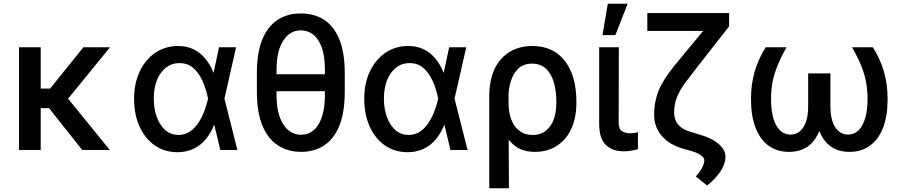

<svg xmlns="http://www.w3.org/2000/svg" viewBox="-20 -797 4799 1020"><path d="M196.3 -545.9Q196.3 -409.2 196.3 0Q167 0 81.1 0Q81.1 -136.7 81.1 -545.9Q109.4 -545.9 196.3 -545.9ZM564.5 -545.9Q499 -464.8 300.8 -222.7Q266.6 -222.7 165 -222.7Q161.1 -249 149.4 -326.2Q172.9 -326.2 246.1 -326.2Q290 -380.9 422.9 -545.9Q458 -545.9 564.5 -545.9ZM417 0Q371.1 -57.6 233.4 -231.4Q254.9 -249 317.4 -302.7Q378.9 -227.5 563.5 0Q526.4 0 417 0Z M920.9 11.7Q852.5 10.7 800.8 -25.4Q750 -61.5 720.7 -126Q692.4 -189.5 692.4 -272.5Q692.4 -355.5 722.7 -418Q752.9 -481.4 804.7 -516.6Q858.4 -552.7 925.8 -552.7Q973.6 -552.7 1009.8 -534.2Q1045.9 -516.6 1071.3 -484.4Q1097.7 -453.1 1114.3 -410.2Q1126 -410.2 1151.4 -410.2Q1156.2 -376 1171.9 -274.4Q1189.5 -206.1 1241.2 0Q1218.8 0 1150.4 0Q1133.8 -68.4 1085 -274.4Q1080.1 -300.8 1069.3 -333Q1058.6 -365.2 1041 -394.5Q1023.4 -423.8 997.1 -443.4Q970.7 -461.9 933.6 -461.9Q892.6 -461.9 862.3 -438.5Q831.1 -414.1 813.5 -371.1Q796.9 -328.1 796.9 -272.5Q796.9 -217.8 813.5 -173.8Q830.1 -129.9 859.4 -104.5Q888.7 -80.1 928.7 -80.1Q963.9 -80.1 991.2 -99.6Q1018.6 -119.1 1037.1 -149.4Q1055.7 -179.7 1067.4 -211.9Q1079.1 -245.1 1085 -271.5Q1104.5 -362.3 1143.6 -545.9Q1166 -545.9 1234.4 -545.9Q1218.8 -476.6 1171.9 -271.5Q1167 -236.3 1151.4 -132.8Q1142.6 -132.8 1117.2 -132.8Q1100.6 -90.8 1073.2 -57.6Q1046.9 -25.4 1008.8 -6.8Q970.7 11.7 920.9 11.7Z M1756.8 -402.3Q1756.8 -379.9 1756.8 -312.5Q1668.9 -312.5 1405.3 -312.5Q1405.3 -335 1405.3 -402.3Q1493.2 -402.3 1756.8 -402.3ZM1811.5 -410.2Q1811.5 -384.8 1811.5 -310.5Q1811.5 -200.2 1783.2 -129.9Q1753.9 -58.6 1702.1 -24.4Q1649.4 9.8 1579.1 9.8Q1509.8 9.8 1457 -24.4Q1403.3 -58.6 1374 -129.9Q1344.7 -200.2 1344.7 -310.5Q1344.7 -343.8 1344.7 -410.2Q1344.7 -518.6 1374 -588.9Q1403.3 -658.2 1456.1 -692.4Q1507.8 -725.6 1578.1 -725.6Q1648.4 -725.6 1701.2 -692.4Q1753.9 -658.2 1782.2 -588.9Q1811.5 -518.6 1811.5 -410.2ZM1706.1 -293Q1706.1 -327.1 1706.1 -426.8Q1706.1 -496.1 1690.4 -542Q1673.8 -588.9 1645.5 -612.3Q1616.2 -635.7 1578.1 -635.7Q1520.5 -635.7 1485.4 -582Q1449.2 -528.3 1449.2 -426.8Q1449.2 -382.8 1449.2 -293Q1449.2 -191.4 1485.4 -135.7Q1521.5 -81.1 1579.1 -81.1Q1618.2 -81.1 1646.5 -105.5Q1674.8 -128.9 1690.4 -176.8Q1706.1 -223.6 1706.1 -293Z M2143.6 11.7Q2075.2 10.7 2023.4 -25.4Q1972.7 -61.5 1943.4 -126Q1915 -189.5 1915 -272.5Q1915 -355.5 1945.3 -418Q1975.6 -481.4 2027.3 -516.6Q2081.1 -552.7 2148.4 -552.7Q2196.3 -552.7 2232.4 -534.2Q2268.6 -516.6 2293.9 -484.4Q2320.3 -453.1 2336.9 -410.2Q2348.6 -410.2 2374 -410.2Q2378.9 -376 2394.5 -274.4Q2412.1 -206.1 2463.9 0Q2441.4 0 2373 0Q2356.4 -68.4 2307.6 -274.4Q2302.7 -300.8 2292 -333Q2281.2 -365.2 2263.7 -394.5Q2246.1 -423.8 2219.7 -443.4Q2193.4 -461.9 2156.2 -461.9Q2115.2 -461.9 2085 -438.5Q2053.7 -414.1 2036.1 -371.1Q2019.5 -328.1 2019.5 -272.5Q2019.5 -217.8 2036.1 -173.8Q2052.7 -129.9 2082 -104.5Q2111.3 -80.1 2151.4 -80.1Q2186.5 -80.1 2213.9 -99.6Q2241.2 -119.1 2259.8 -149.4Q2278.3 -179.7 2290 -211.9Q2301.8 -245.1 2307.6 -271.5Q2327.1 -362.3 2366.2 -545.9Q2388.7 -545.9 2457 -545.9Q2441.4 -476.6 2394.5 -271.5Q2389.6 -236.3 2374 -132.8Q2365.2 -132.8 2339.8 -132.8Q2323.2 -90.8 2295.9 -57.6Q2269.5 -25.4 2231.4 -6.8Q2193.4 11.7 2143.6 11.7Z M2579.1 203.1Q2579.1 82 2579.1 -282.2Q2579.1 -372.1 2608.4 -432.6Q2637.7 -492.2 2689.5 -522.5Q2741.2 -552.7 2807.6 -552.7Q2866.2 -552.7 2910.2 -531.2Q2954.1 -509.8 2983.4 -469.7Q3012.7 -430.7 3027.3 -377Q3042 -323.2 3042 -258.8Q3042 -254.9 3042 -249Q3042 -172.9 3015.6 -114.3Q2989.3 -55.7 2939.5 -23.4Q2890.6 9.8 2822.3 9.8Q2764.6 9.8 2725.6 -14.6Q2687.5 -40 2663.1 -85Q2638.7 -129.9 2622.1 -191.4Q2641.6 -209 2681.6 -246.1Q2681.6 -220.7 2687.5 -191.4Q2693.4 -163.1 2708 -137.7Q2722.7 -112.3 2747.1 -96.7Q2772.5 -80.1 2809.6 -80.1Q2854.5 -80.1 2881.8 -104.5Q2910.2 -127.9 2922.9 -166Q2935.5 -204.1 2935.5 -249Q2935.5 -252 2935.5 -258.8Q2935.5 -314.5 2921.9 -360.4Q2909.2 -405.3 2879.9 -432.6Q2851.6 -459 2806.6 -459Q2761.7 -459 2733.4 -432.6Q2706.1 -406.2 2693.4 -364.3Q2680.7 -323.2 2681.6 -279.3Q2682.6 -118.2 2683.6 203.1Q2657.2 203.1 2579.1 203.1Z M3163.1 -545.9Q3188.5 -545.9 3267.6 -545.9Q3267.6 -446.3 3266.6 -147.5Q3266.6 -110.4 3285.2 -99.6Q3303.7 -88.9 3328.1 -88.9Q3339.8 -88.9 3351.6 -90.8Q3363.3 -92.8 3369.1 -94.7Q3369.1 -64.5 3369.1 -4.9Q3356.4 0 3336.9 2.9Q3317.4 6.8 3292 6.8Q3235.4 6.8 3199.2 -26.4Q3163.1 -59.6 3163.1 -140.6Q3163.1 -275.4 3163.1 -545.9ZM3180.7 -610.4Q3187.5 -651.4 3209 -777.3Q3235.4 -777.3 3314.5 -777.3Q3297.9 -735.4 3249 -610.4Q3231.4 -610.4 3180.7 -610.4Z M3793.9 -727.5Q3808.6 -727.5 3853.5 -727.5Q3853.5 -710 3853.5 -657.2Q3810.5 -602.5 3681.6 -437.5Q3644.5 -389.6 3617.2 -353.5Q3590.8 -316.4 3576.2 -280.3Q3561.5 -244.1 3561.5 -196.3Q3561.5 -161.1 3583 -134.8Q3604.5 -109.4 3642.6 -98.6Q3661.1 -92.8 3699.2 -81.1Q3763.7 -62.5 3798.8 -31.2Q3834 -1 3834 36.1Q3834 73.2 3807.6 113.3Q3781.2 153.3 3736.3 188.5Q3715.8 172.9 3676.8 140.6Q3698.2 116.2 3710 93.8Q3721.7 71.3 3721.7 55.7Q3722.7 42 3704.1 28.3Q3686.5 14.6 3654.3 5.9Q3640.6 2 3613.3 -5.9Q3538.1 -26.4 3496.1 -74.2Q3455.1 -122.1 3455.1 -187.5Q3455.1 -233.4 3464.8 -270.5Q3473.6 -308.6 3491.2 -342.8Q3509.8 -377.9 3535.2 -412.1Q3560.5 -446.3 3592.8 -484.4Q3660.2 -565.4 3793.9 -727.5ZM3418.9 -727.5Q3516.6 -727.5 3811.5 -727.5Q3811.5 -704.1 3811.5 -632.8Q3712.9 -632.8 3418.9 -632.8Q3418.9 -656.2 3418.9 -727.5Z M4047.9 -545.9Q4075.2 -545.9 4158.2 -545.9Q4126 -488.3 4108.4 -442.4Q4089.8 -396.5 4083 -354.5Q4076.2 -313.5 4076.2 -270.5Q4076.2 -181.6 4103.5 -131.8Q4130.9 -82 4179.7 -82Q4222.7 -82 4248 -121.1Q4273.4 -160.2 4273.4 -234.4Q4273.4 -292 4273.4 -407.2Q4293.9 -407.2 4354.5 -407.2Q4354.5 -365.2 4354.5 -239.3Q4354.5 -161.1 4334 -105.5Q4313.5 -49.8 4272.5 -19.5Q4231.4 9.8 4170.9 9.8Q4108.4 9.8 4062.5 -23.4Q4017.6 -56.6 3993.2 -120.1Q3969.7 -181.6 3969.7 -267.6Q3969.7 -270.5 3969.7 -274.4Q3969.7 -348.6 3989.3 -417Q4008.8 -484.4 4047.9 -545.9ZM4506.8 -545.9Q4534.2 -545.9 4617.2 -545.9Q4656.2 -484.4 4675.8 -417Q4695.3 -348.6 4695.3 -274.4Q4695.3 -270.5 4695.3 -267.6Q4695.3 -181.6 4671.9 -120.1Q4647.5 -56.6 4601.6 -23.4Q4556.6 9.8 4493.2 9.8Q4433.6 9.8 4392.6 -19.5Q4351.6 -49.8 4331.1 -105.5Q4310.5 -161.1 4310.5 -239.3Q4310.5 -294.9 4310.5 -407.2Q4331.1 -407.2 4391.6 -407.2Q4391.6 -364.3 4391.6 -234.4Q4391.6 -160.2 4417 -121.1Q4443.4 -82 4485.4 -82Q4517.6 -82 4541 -104.5Q4563.5 -127 4576.2 -168.9Q4588.9 -210.9 4588.9 -270.5Q4588.9 -313.5 4582 -354.5Q4575.2 -396.5 4557.6 -442.4Q4539.1 -488.3 4506.8 -545.9Z"/></svg>

Font: DeepSea
Style: Medium
Weight: 500
Designer: Stem
Version: Version 3.019;git-0a5106e0b